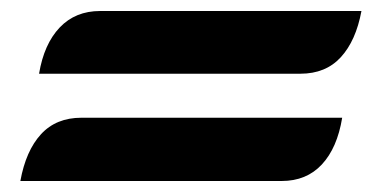

<svg xmlns="http://www.w3.org/2000/svg" viewBox="-20 -466 681 349"><path d="M162 -446H637Q627 -392 599.5 -362Q572 -332 526 -332H51Q60 -386 88.5 -416Q117 -446 162 -446ZM128 -252H602Q593 -197 565 -167Q537 -137 492 -137H17Q27 -192 54.5 -222Q82 -252 128 -252Z"/></svg>

Font: K2D
Style: Bold Italic
Weight: 700
Italic angle: -10°
Designer: Katatrad Aksorn Co.,Ltd.
Foundry: Cadson Demak Co.,Ltd.
Version: Version 1.000; ttfautohint (v1.6)